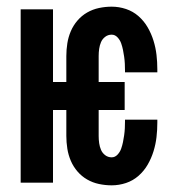

<svg xmlns="http://www.w3.org/2000/svg" viewBox="-20 -548 540 576"><path d="M315 8Q296 8 277 4Q258 0 241.5 -9.5Q225 -19 212.5 -33.5Q200 -48 192.5 -65.5Q185 -83 182 -102Q179 -121 179 -140V-218H139V0H42V-520H139V-302H179V-380Q179 -399 182 -418Q185 -437 192.5 -454.5Q200 -472 212.5 -486.5Q225 -501 241.5 -510.5Q258 -520 277 -524Q296 -528 315 -528Q337 -528 358 -521Q379 -514 395.5 -499.5Q412 -485 423 -466Q434 -447 440.5 -426Q447 -405 449.5 -383.5Q452 -362 452 -340V-331H355V-336Q355 -346 354.5 -356.5Q354 -367 352.5 -377.5Q351 -388 349 -398Q347 -408 343.5 -418Q340 -428 332.5 -436Q325 -444 315 -444Q304 -444 295.5 -437.5Q287 -431 283 -421.5Q279 -412 277.5 -401.5Q276 -391 276 -380V-302H354V-218H276V-140Q276 -129 277.5 -118.5Q279 -108 283 -98.5Q287 -89 295.5 -82.5Q304 -76 315 -76Q325 -76 332.5 -84Q340 -92 343.5 -102Q347 -112 349 -122Q351 -132 352.5 -142.5Q354 -153 354.5 -163.5Q355 -174 355 -184V-189H452V-180Q452 -158 449.5 -136.5Q447 -115 440.5 -94Q434 -73 423 -54Q412 -35 395.5 -20.5Q379 -6 358 1Q337 8 315 8Z"/></svg>

Font: Iosevka
Style: Bold
Weight: 700
Monospace: yes
Designer: Belleve Invis
Foundry: Belleve Invis
Version: Version 32.5.0; ttfautohint (v1.8.4)